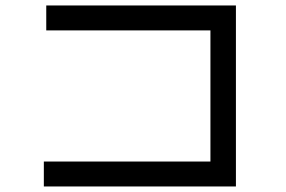

<svg xmlns="http://www.w3.org/2000/svg" viewBox="-20 -718 1040 699"><path d="M838.9 -39.1Q838.9 -204.1 838.9 -698.2Q666 -698.2 148.4 -698.2Q148.4 -675.8 148.4 -607.4Q297.9 -607.4 746.1 -607.4Q746.1 -488.3 746.1 -129.9Q594.7 -129.9 139.6 -129.9Q139.6 -107.4 139.6 -39.1Q314.5 -39.1 838.9 -39.1Z"/></svg>

Font: Aptus Gothic JP
Style: Medium
Weight: 400
Designer: Fuminori Ogawa / Motoya
Version: Version 1